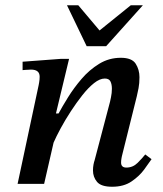

<svg xmlns="http://www.w3.org/2000/svg" viewBox="-20 -700 621 731"><path d="M407 11Q365 11 349.5 -7.5Q334 -26 334 -51Q334 -63 336 -73.5Q338 -84 340 -89L399 -313Q399 -313 402.5 -329.5Q406 -346 406 -362Q406 -379 400.5 -390Q395 -401 379 -401Q360 -401 338 -383.5Q316 -366 293.5 -337.5Q271 -309 249.5 -276Q228 -243 211 -211.5Q194 -180 184 -157L148 0H47L127 -375Q127 -375 129 -386Q131 -397 131 -408Q131 -435 98 -435Q89 -435 77.5 -434Q66 -433 66 -433V-465L213 -476H243L193 -268H203Q217 -294 239 -329.5Q261 -365 290.5 -399.5Q320 -434 357.5 -457Q395 -480 440 -480Q482 -480 496.5 -457.5Q511 -435 511 -406Q511 -383 507.5 -364.5Q504 -346 501 -334L444 -105Q444 -105 442.5 -97Q441 -89 441 -81Q441 -62 461 -62Q486 -62 504 -80Q522 -98 533 -112L557 -94Q547 -79 528.5 -54Q510 -29 480.5 -9Q451 11 407 11ZM384 -524H310L235 -680H278L359 -584L478 -680H524Z"/></svg>

Font: STIX Two Text Medium
Style: Italic
Weight: 500
Italic angle: -12°
Designer: Ross Mills, John Hudson & Paul Hanslow, Tiro Typeworks Ltd; with prior portions MicroPress Inc. and Coen Hoffman, Elsevi
Foundry: Tiro Typeworks Ltd
Version: Version 2.13 b171